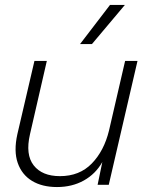

<svg xmlns="http://www.w3.org/2000/svg" viewBox="-20 -746 586 775"><path d="M210 9Q150 9 109 -16Q68 -41 51.5 -88.5Q35 -136 50 -204L119 -500H169L101 -204Q82 -122 116 -78.5Q150 -35 222 -35Q301 -35 350.5 -86Q400 -137 420 -219L485 -500H535L419 0H374L393 -92Q366 -44 318.5 -17.5Q271 9 210 9ZM424 -726H484L351 -568H303Z"/></svg>

Font: Prodigy Sans Light
Style: Italic
Weight: 300
Italic angle: -13°
Designer: Wei Huang
Foundry: Wei Huang
Version: Version 1.003; ttfautohint (v1.8.3)